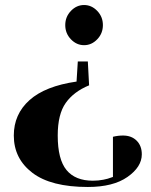

<svg xmlns="http://www.w3.org/2000/svg" viewBox="-20 -530 600 765"><path d="M350 190Q372 190 392 186Q412 182 421 178L430 175V15Q450 10 470 10Q504 10 524.5 30.5Q545 51 545 85Q545 135 488 175Q431 215 330 215Q183 215 109 158.5Q35 102 35 10Q35 -75 97.5 -131Q160 -187 285 -205L290 -285H330L335 -190Q274 -165 242 -120Q210 -75 210 10Q210 105 245 147.5Q280 190 350 190ZM262.5 -373.5Q240 -397 240 -430Q240 -463 262.5 -486.5Q285 -510 315 -510Q345 -510 367.5 -486.5Q390 -463 390 -430Q390 -397 367.5 -373.5Q345 -350 315 -350Q285 -350 262.5 -373.5Z"/></svg>

Font: Yeseva One
Style: Regular
Weight: 400
Designer: Jovanny Lemonad
Foundry: Jovanny Lemonad
Version: Version 2.000